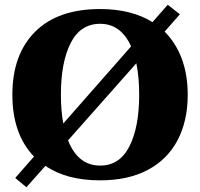

<svg xmlns="http://www.w3.org/2000/svg" viewBox="-20 -748 841 807"><path d="M769 -350Q769 -239 726 -158Q683 -77 600.5 -33.5Q518 10 401 10Q259 10 171 -51L91 39L44 0L123 -90Q32 -184 32 -350Q32 -519 127.5 -614.5Q223 -710 401 -710Q532 -710 621 -655L685 -728L736 -688L672 -615Q719 -568 744 -501Q769 -434 769 -350ZM246 -229 531 -553Q488 -648 401 -648Q318 -648 277 -567Q236 -486 236 -350Q236 -282 246 -229ZM565 -350Q565 -424 553 -482L266 -158Q308 -52 401 -52Q483 -52 524 -133Q565 -214 565 -350Z"/></svg>

Font: Trirong Black
Style: Regular
Weight: 900
Designer: Katatrad Team
Foundry: CadsonDemak
Version: Version 1.001